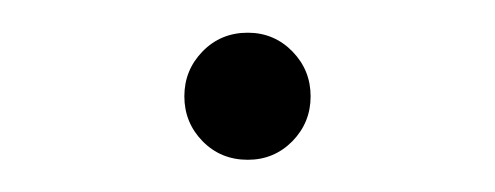

<svg xmlns="http://www.w3.org/2000/svg" viewBox="-20 -567 304 118"><path d="M132.3 -468.8Q115.7 -468.8 104.5 -480.2Q93.3 -491.7 93.3 -507.8Q93.3 -523.9 104.5 -535.4Q115.7 -546.9 132.3 -546.9Q148.4 -546.9 159.7 -535.4Q170.9 -523.9 170.9 -507.8Q170.9 -491.7 159.7 -480.2Q148.4 -468.8 132.3 -468.8Z"/></svg>

Font: Inter 17pt ExtraLight
Style: Regular
Weight: 250
Version: Version 4.001;git-66647c0bb